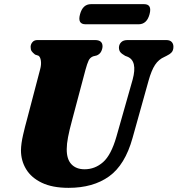

<svg xmlns="http://www.w3.org/2000/svg" viewBox="-20 -893 856 925"><path d="M541 -235 619 -509.5Q643.5 -600 593.5 -620L583 -624Q565.5 -634 559.2 -642.5Q553 -651 553 -664.5Q553.5 -679 563.8 -689.5Q574 -700 594.5 -700H781Q798.5 -700 807 -691Q815.5 -682 815.5 -668Q815.5 -650 806.5 -640.5Q797.5 -631 781.5 -623.5L772.5 -619Q744.5 -607 727 -580.5Q709.5 -554 695.5 -503.5L618.5 -228Q582.5 -98.5 505.5 -43.2Q428.5 12 310.5 12Q232.5 12 181.5 -12.5Q130.5 -37 105.8 -78Q81 -119 81 -169Q81.5 -201 91.2 -243.2Q101 -285.5 110 -317.5L173.5 -559.5Q179.5 -581.5 177 -600Q174.5 -618.5 165.5 -624.5L149 -630Q137 -639.5 132.2 -646.8Q127.5 -654 127.5 -667.5Q128 -680.5 136.5 -690.2Q145 -700 160 -700H438Q474 -700 474 -669.5Q473.5 -656.5 467 -644.2Q460.5 -632 446.5 -626L428.5 -621.5Q413.5 -615.5 406.8 -601Q400 -586.5 392 -557.5L328.5 -318.5Q314 -265.5 307.8 -232.2Q301.5 -199 301.5 -175Q301 -126 324 -101.8Q347 -77.5 387.5 -77.5Q437.5 -77.5 476.5 -111.8Q515.5 -146 541 -235ZM365.5 -824Q378.5 -873 418.5 -873H674Q713.5 -873 700.5 -824.5Q687.5 -776 647.5 -776H392.5Q352.5 -776 365.5 -824Z"/></svg>

Font: Fraunces 72pt Soft Black
Style: Italic
Weight: 900
Italic angle: -16°
Version: Version 1.000;[b76b70a41]